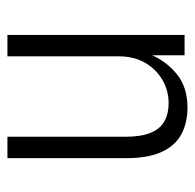

<svg xmlns="http://www.w3.org/2000/svg" viewBox="-24 -506 537 530"><g transform="rotate(-90 245.0 -240.5)"><path d="M214 8Q172 8 140.5 -8.5Q109 -25 91.5 -62.5Q74 -100 74 -159V-489H133V-164Q133 -120 144 -93.5Q155 -67 176 -55.5Q197 -44 225 -44Q261 -44 290.5 -61.5Q320 -79 337.5 -109.5Q355 -140 355 -182V-489H414V0H358V-94H360Q342 -51 306 -21.5Q270 8 214 8Z"/></g></svg>

Font: Nunito Sans 10pt Condensed Light
Style: Regular
Weight: 300
Width: 3
Designer: Vernon Adams
Foundry: Vernon Adams
Version: Version 3.101;gftools[0.9.27]